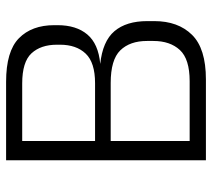

<svg xmlns="http://www.w3.org/2000/svg" viewBox="-52 -626 679 614"><g transform="rotate(-90 287.0 -319.5)"><path d="M339.5 0H122V-52H334Q404.5 -52 433.5 -83.2Q462.5 -114.5 462.5 -168V-188.5Q462.5 -243 432.5 -273.8Q402.5 -304.5 328 -304.5H123.5V-354.5H327.5Q393.5 -354.5 422 -384.5Q450.5 -414.5 450.5 -466.5V-476.5Q450.5 -528 423 -557.8Q395.5 -587.5 326.5 -587.5H121V-639H332Q429.5 -639 471.2 -598Q513 -557 513 -485V-474.5Q513 -414.5 483.2 -379.2Q453.5 -344 390 -338H388.5Q461.5 -330.5 493.8 -292.5Q526 -254.5 526 -187.5V-165Q526 -89 482.2 -44.5Q438.5 0 339.5 0ZM142.5 0H81V-639H142.5Z"/></g></svg>

Font: Anek Devanagari Medium Light
Style: Regular
Weight: 300
Version: Version 1.003